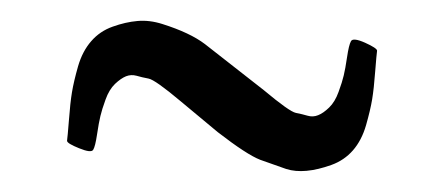

<svg xmlns="http://www.w3.org/2000/svg" viewBox="-20 -665 423 183"><path d="M187.5 -539.1 152.3 -568.4Q127.9 -588.9 121.6 -590.1Q115.2 -591.3 110.1 -592.8Q105 -594.2 100.1 -592.3Q95.2 -590.3 89.6 -585Q84 -579.6 80.6 -570.1Q77.1 -560.5 75.7 -554.4Q74.2 -548.3 72.5 -536.9Q70.8 -525.4 68.8 -522.2Q66.9 -519 55.4 -523.7Q43.9 -528.3 43.9 -530.8Q44.4 -534.2 45.7 -550.5Q46.9 -566.9 48.6 -577.1Q50.3 -587.4 54.4 -601.8Q58.6 -616.2 66.9 -625.7Q75.2 -635.3 87.4 -639.6Q99.6 -644 111.1 -645Q122.6 -646 134.8 -642.1Q161.1 -633.8 175.3 -623L231.4 -579.1Q255.9 -558.6 262 -557.4Q268.1 -556.2 273.2 -554.7Q278.3 -553.2 283.2 -555.2Q288.1 -557.1 293.7 -562.5Q299.3 -567.9 302.7 -577.4Q306.2 -586.9 307.6 -593Q309.1 -599.1 310.8 -610.6Q312.5 -622.1 314.5 -625.7Q316.4 -629.4 327.9 -624.3Q339.4 -619.1 339.4 -616.7Q338.9 -613.3 337.6 -596.9Q336.4 -580.6 334.7 -570.3Q333 -560.1 328.9 -545.7Q324.7 -531.2 316.4 -521.7Q308.1 -512.2 295.9 -507.8Q270 -498.5 252.9 -503.9L228 -512.7Q215.3 -517.6 187.5 -539.1Z"/></svg>

Font: Della Respira
Style: Regular
Weight: 500
Version: Version 0.201